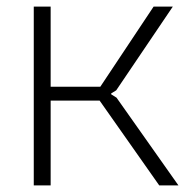

<svg xmlns="http://www.w3.org/2000/svg" viewBox="-20 -560 568 580"><path d="M82 -540H133V-298H283L444 -540H502L331 -287L316 -278V-275L332 -265L519 0H461L281 -256H133V0H82Z"/></svg>

Font: Encode Sans Normal
Style: ExtraLight
Weight: 200
Designer: Pablo Impallari, Andres Torresi
Foundry: Pablo Impallari, Andres Torresi
Version: Version 1.000; ttfautohint (v1.00) -l 8 -r 50 -G 200 -x 14 -